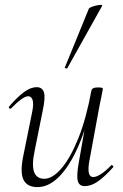

<svg xmlns="http://www.w3.org/2000/svg" viewBox="-20 -751 502 784"><path d="M133 13Q90 13 75.5 -18Q61 -49 76 -119L112 -297Q118 -328 113 -343Q108 -358 95 -358Q84 -358 66 -345Q48 -332 26 -309Q22 -305 18 -309Q14 -313 18 -317Q51 -355 78 -375Q105 -395 130 -395Q153 -395 159.5 -373.5Q166 -352 154 -297L122 -138Q109 -78 119 -49.5Q129 -21 161 -21Q194 -21 230.5 -63Q267 -105 299.5 -185.5Q332 -266 353 -380L364 -379Q344 -263 308.5 -174.5Q273 -86 228 -36.5Q183 13 133 13ZM326 9Q303 9 297.5 -12.5Q292 -34 302 -89L353 -380Q355 -394 379 -394Q392 -394 396 -392.5Q400 -391 400 -388Q400 -385 395 -361.5Q390 -338 385 -312L344 -89Q334 -28 361 -28Q373 -28 392 -40Q411 -52 433 -75Q436 -79 440.5 -74.5Q445 -70 441 -67Q407 -29 379.5 -10Q352 9 326 9ZM255 -473Q254 -470 248.5 -472Q243 -474 245 -476L343 -716Q345 -719 353.5 -722.5Q362 -726 373 -728.5Q384 -731 391.5 -731Q399 -731 397 -727Z"/></svg>

Font: Cormorant Light
Style: Italic
Weight: 300
Italic angle: -10°
Designer: Christian Thalmann (Catharsis Fonts)
Foundry: Catharsis Fonts
Version: Version 4.000